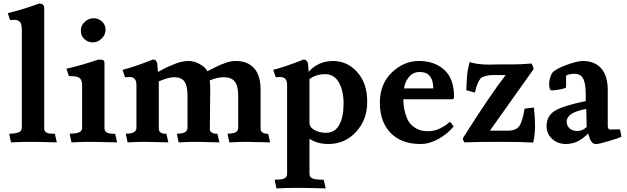

<svg xmlns="http://www.w3.org/2000/svg" viewBox="-20 -786 3474 1064"><path d="M225 -737V-76Q224 -60 236 -52Q248 -44 284 -45L295 3Q190 0 149 0Q108 0 41 3L31 -45Q72 -46 86 -54Q100 -62 101 -76V-619Q101 -656 89 -666Q78 -676 62 -676Q46 -676 36 -675L23 -713Q129 -740 195 -766Q214 -766 220 -758Q226 -750 225 -737Z M428 -615Q427 -643 449 -664Q471 -685 498 -685Q525 -685 545 -667Q565 -649 565 -621Q565 -593 543 -572Q521 -551 495 -551Q468 -551 448 -569Q428 -587 428 -615ZM559 -433V-76Q559 -60 571 -52Q583 -44 618 -45L629 3Q523 0 483 0Q443 0 376 3L366 -45Q407 -46 421 -54Q435 -62 435 -76V-316Q435 -340 423 -352Q411 -364 375 -364H362L348 -405Q438 -426 526 -456Q547 -456 553 -452Q559 -448 559 -433Z M1129 -391Q1138 -396 1158 -406Q1178 -416 1191 -422Q1203 -428 1221 -434Q1253 -448 1288 -448Q1352 -448 1388 -408Q1424 -368 1424 -289V-76Q1424 -68 1426 -62Q1428 -56 1437 -50Q1447 -44 1466 -45L1477 3Q1372 0 1345 0Q1318 0 1251 3L1241 -45Q1275 -46 1287 -54Q1299 -62 1300 -76V-256Q1300 -310 1281 -334Q1262 -358 1222 -358Q1182 -358 1142 -340Q1145 -322 1145 -289L1143 -76Q1142 -68 1144 -62Q1146 -56 1156 -50Q1166 -44 1185 -45L1196 3Q1091 0 1064 0Q1037 0 970 3L960 -45Q994 -46 1006 -54Q1018 -62 1019 -76V-256Q1019 -329 988 -348Q972 -358 943 -358Q914 -358 860 -335V-76Q860 -68 862 -62Q864 -56 873 -50Q883 -44 902 -45L913 3Q808 0 781 0Q754 0 687 3L677 -45Q711 -46 723 -54Q735 -62 736 -76V-316Q736 -340 725 -350Q714 -360 698 -359Q682 -359 673 -358L659 -399Q721 -414 827 -456Q840 -456 844 -450Q848 -444 849 -441Q851 -437 852 -430Q853 -423 853 -418Q853 -413 854 -403Q855 -393 855 -388Q858 -388 872 -396Q886 -404 896 -409Q906 -414 925 -422Q943 -430 957 -435Q993 -448 1026 -448Q1058 -448 1090 -429Q1122 -410 1129 -391Z M1688 -420 1690 -392V-388Q1745 -448 1825 -448Q1905 -448 1960 -386Q2015 -324 2015 -224Q2016 -124 1954 -56Q1892 12 1800 12Q1739 12 1695 -17V179Q1695 194 1710 202Q1725 210 1774 210L1785 258Q1680 255 1630 255Q1580 255 1512 258L1502 210Q1543 210 1557 202Q1571 194 1571 179V-316Q1571 -340 1560 -350Q1548 -360 1532 -359Q1516 -359 1508 -358L1494 -399Q1556 -414 1662 -456Q1674 -456 1678 -450Q1682 -444 1684 -442Q1688 -434 1688 -420ZM1695 -107Q1694 -82 1722 -66Q1750 -50 1786 -50Q1836 -50 1860 -94Q1884 -138 1884 -211Q1884 -283 1858 -329Q1832 -375 1782 -375Q1732 -375 1695 -348Z M2381 -296Q2381 -387 2306 -387Q2269 -387 2246 -359Q2223 -331 2219 -296ZM2487 -236H2215Q2215 -178 2237 -127Q2250 -97 2280 -78Q2310 -59 2347 -59Q2386 -58 2418 -74Q2450 -90 2462 -102Q2474 -114 2478 -107L2494 -85Q2460 -44 2410 -16Q2360 12 2311 12Q2203 12 2144 -50Q2085 -112 2085 -216Q2085 -320 2151 -384Q2217 -448 2302 -448Q2388 -448 2442 -399Q2496 -350 2496 -251Q2496 -236 2487 -236Z M2690 -428 2744 -429H2816Q2867 -429 2926 -434Q2937 -412 2937 -403L2695 -62H2796Q2840 -62 2858 -88Q2876 -114 2887 -184L2939 -190Q2945 -134 2945 -87Q2945 -40 2935 4Q2861 0 2754 0Q2619 0 2553 3Q2545 -10 2545 -20Q2696 -259 2782 -370H2774Q2766 -370 2742 -370Q2718 -370 2702 -370Q2688 -370 2669 -364Q2650 -360 2642 -350Q2622 -323 2612 -273L2564 -286Q2567 -354 2569 -374Q2571 -394 2582 -442Q2626 -428 2690 -428Z M3416 -69 3424 -28Q3407 -20 3353 -4Q3299 12 3287 12Q3274 12 3268 9Q3262 6 3257 -2Q3252 -10 3250 -14Q3248 -18 3244 -32Q3240 -44 3239 -47Q3185 12 3116 12Q3071 12 3040 -16Q3009 -44 3009 -87Q3009 -144 3055 -172Q3101 -200 3226 -226V-262Q3226 -320 3213 -348Q3199 -376 3167 -377Q3135 -377 3117 -367V-303Q3117 -297 3085 -291Q3053 -285 3038 -285Q3023 -285 3023 -321Q3023 -338 3029 -357Q3035 -376 3042 -384Q3059 -404 3119 -426Q3179 -448 3210 -448Q3275 -448 3311 -408Q3347 -368 3348 -290V-87Q3348 -68 3364 -68L3391 -69ZM3120 -112Q3121 -88 3137 -74Q3153 -60 3180 -60Q3207 -60 3231 -82L3229 -183Q3166 -170 3143 -152Q3120 -134 3120 -112Z"/></svg>

Font: Lusitana
Style: Bold
Weight: 700
Designer: Ana Paula Megda
Foundry: Ana Paula Megda
Version: Version 1.001; ttfautohint (v1.4.1)